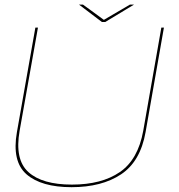

<svg xmlns="http://www.w3.org/2000/svg" viewBox="-20 -792 762 817"><path d="M284.5 4.5Q156 4.5 93 -50.2Q30 -105 52 -230L130.5 -674.5H141.5L63.5 -235.5Q42 -113 100.8 -59.8Q159.5 -6.5 286 -6.5Q412.5 -6.5 490 -59.8Q567.5 -113 589.5 -235.5L666.5 -674.5H677.5L599.5 -230Q577.5 -105 495.2 -50.2Q413 4.5 284.5 4.5ZM413.5 -698.5 316 -772.5H333L422 -707.5L533 -772.5H550.5L428 -698.5Z"/></svg>

Font: Anybody ExtraExpanded Thin
Style: Italic
Weight: 100
Width: 8
Italic angle: -10°
Designer: Tyler Finck
Foundry: Etcetera Type Company
Version: Version 1.010; ttfautohint (v1.8.3) -l 8 -r 50 -G 200 -x 14 